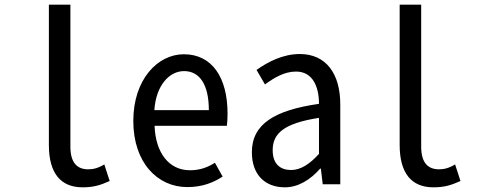

<svg xmlns="http://www.w3.org/2000/svg" viewBox="-20 -788 2040 821"><path d="M333 13C380 13 409 4 449 -14L426 -85C400 -69 379 -64 357 -64C310 -64 281 -92 281 -161V-768H189V-168C189 -48 239 13 333 13Z M781 12C845 12 892 -7 932 -33L899 -92C867 -72 835 -60 792 -60C703 -60 645 -134 641 -250H950C952 -263 953 -283 953 -302C953 -458 886 -556 766 -556C654 -556 550 -448 550 -271C550 -93 653 12 781 12ZM640 -317C647 -423 704 -484 767 -484C834 -484 873 -426 873 -317Z M1198 13C1254 13 1306 -18 1349 -67H1352L1360 0H1435V-342C1435 -472 1375 -557 1262 -557C1189 -557 1125 -523 1077 -489L1113 -427C1153 -456 1196 -482 1246 -482C1318 -482 1344 -416 1344 -344C1155 -317 1057 -258 1057 -137C1057 -39 1115 13 1198 13ZM1225 -61C1181 -61 1146 -84 1146 -146C1146 -218 1195 -261 1344 -284V-130C1305 -87 1266 -61 1225 -61Z M1833 13C1880 13 1909 4 1949 -14L1926 -85C1900 -69 1879 -64 1857 -64C1810 -64 1781 -92 1781 -161V-768H1689V-168C1689 -48 1739 13 1833 13Z"/></svg>

Font: Noto Sans Mono CJK SC
Style: Regular
Weight: 400
Designer: Ryoko NISHIZUKA 西塚涼子 (kana, bopomofo & ideographs); Paul D. Hunt (Latin, Greek & Cyrillic); Sandoll Communications 산돌커뮤니
Foundry: Adobe
Version: Version 2.004;hotconv 1.0.118;makeotfexe 2.5.65603